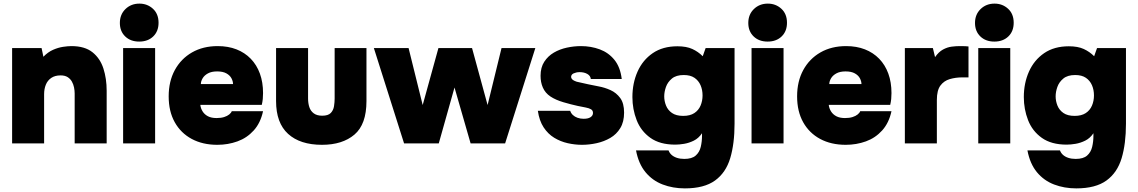

<svg xmlns="http://www.w3.org/2000/svg" viewBox="-20 -793 6295 1062"><path d="M47 0V-527H210L220 -479Q245 -505 273.5 -517.5Q302 -530 329 -534Q356 -538 375 -538Q449 -538 491.5 -504Q534 -470 552 -414Q570 -358 570 -291V0H393V-276Q393 -292 389.5 -309.5Q386 -327 377.5 -342Q369 -357 354 -366.5Q339 -376 315 -376Q284 -376 263.5 -362Q243 -348 233.5 -324.5Q224 -301 224 -272V0Z M661 0V-527H838V0ZM750 -563Q702 -563 672.5 -591.5Q643 -620 643 -666Q643 -713 674 -743Q705 -773 751 -773Q795 -773 826 -744.5Q857 -716 857 -667Q857 -620 827.5 -591.5Q798 -563 750 -563Z M1182 8Q1101 8 1040.5 -24.5Q980 -57 946.5 -117Q913 -177 913 -260Q913 -343 947 -405.5Q981 -468 1042 -503Q1103 -538 1184 -538Q1242 -538 1288 -520Q1334 -502 1367 -468Q1400 -434 1417.5 -386Q1435 -338 1435 -278Q1435 -261 1433.5 -245.5Q1432 -230 1428 -213H1088Q1090 -194 1100.5 -177Q1111 -160 1130 -150Q1149 -140 1178 -140Q1202 -140 1219.5 -145.5Q1237 -151 1248 -160Q1259 -169 1262 -178H1435Q1421 -113 1383.5 -71.5Q1346 -30 1293.5 -11Q1241 8 1182 8ZM1091 -328H1269Q1269 -343 1260.5 -359.5Q1252 -376 1232.5 -387Q1213 -398 1181 -398Q1150 -398 1130 -387Q1110 -376 1100.5 -359.5Q1091 -343 1091 -328Z M1761 8Q1640 8 1573.5 -52.5Q1507 -113 1507 -234V-527H1684V-248Q1684 -222 1691 -200.5Q1698 -179 1715.5 -166Q1733 -153 1762 -153Q1795 -153 1809.5 -168Q1824 -183 1827.5 -205.5Q1831 -228 1831 -248V-527H2007V-234Q2007 -105 1940.5 -48.5Q1874 8 1761 8Z M2215 0 2048 -527H2240L2318 -212L2405 -527H2591L2677 -212L2754 -527H2941L2774 0H2583L2494 -309L2407 0Z M3199 8Q3160 8 3120 -1Q3080 -10 3045.5 -31Q3011 -52 2987 -88.5Q2963 -125 2955 -180H3134Q3138 -167 3148.5 -157Q3159 -147 3174.5 -141.5Q3190 -136 3208 -136Q3220 -136 3229.5 -138Q3239 -140 3246 -144.5Q3253 -149 3256.5 -155Q3260 -161 3260 -168Q3260 -182 3249 -188.5Q3238 -195 3219 -198.5Q3200 -202 3176 -207Q3139 -215 3096.5 -227.5Q3054 -240 3025 -259Q3010 -269 2999.5 -281.5Q2989 -294 2982.5 -309Q2976 -324 2973 -340Q2970 -356 2970 -374Q2970 -420 2990.5 -451.5Q3011 -483 3043.5 -502Q3076 -521 3115.5 -529.5Q3155 -538 3193 -538Q3249 -538 3297.5 -520Q3346 -502 3378.5 -462Q3411 -422 3419 -356H3248Q3246 -374 3228.5 -384Q3211 -394 3186 -394Q3176 -394 3167.5 -392Q3159 -390 3152.5 -387Q3146 -384 3142.5 -379Q3139 -374 3139 -368Q3139 -364 3141.5 -359Q3144 -354 3151 -349.5Q3158 -345 3170 -341Q3203 -333 3232.5 -327Q3262 -321 3292 -315Q3325 -309 3357 -294.5Q3389 -280 3410.5 -251Q3432 -222 3432 -170Q3432 -119 3411 -84.5Q3390 -50 3355.5 -30Q3321 -10 3280 -1Q3239 8 3199 8Z M3768 249Q3702 249 3645.5 227.5Q3589 206 3550.5 159.5Q3512 113 3498 39H3678Q3683 53 3694.5 63.5Q3706 74 3724 80Q3742 86 3765 86Q3807 86 3828 67.5Q3849 49 3856 19.5Q3863 -10 3863 -42V-56Q3844 -28 3817.5 -15Q3791 -2 3764 2.5Q3737 7 3715 7Q3630 7 3577.5 -30.5Q3525 -68 3501.5 -128.5Q3478 -189 3478 -256Q3478 -333 3506.5 -397Q3535 -461 3590.5 -499Q3646 -537 3727 -537Q3777 -537 3809.5 -522Q3842 -507 3867 -482L3883 -527H4043V-109Q4043 2 4019 82Q3995 162 3935 205.5Q3875 249 3768 249ZM3759 -152Q3797 -152 3820.5 -167.5Q3844 -183 3855 -209Q3866 -235 3866 -265Q3866 -296 3855 -321.5Q3844 -347 3821.5 -362.5Q3799 -378 3762 -378Q3720 -378 3696.5 -358.5Q3673 -339 3663.5 -312Q3654 -285 3654 -260Q3654 -234 3664 -209Q3674 -184 3697 -168Q3720 -152 3759 -152Z M4137 0V-527H4314V0ZM4226 -563Q4178 -563 4148.5 -591.5Q4119 -620 4119 -666Q4119 -713 4150 -743Q4181 -773 4227 -773Q4271 -773 4302 -744.5Q4333 -716 4333 -667Q4333 -620 4303.5 -591.5Q4274 -563 4226 -563Z M4658 8Q4577 8 4516.5 -24.5Q4456 -57 4422.5 -117Q4389 -177 4389 -260Q4389 -343 4423 -405.5Q4457 -468 4518 -503Q4579 -538 4660 -538Q4718 -538 4764 -520Q4810 -502 4843 -468Q4876 -434 4893.5 -386Q4911 -338 4911 -278Q4911 -261 4909.5 -245.5Q4908 -230 4904 -213H4564Q4566 -194 4576.5 -177Q4587 -160 4606 -150Q4625 -140 4654 -140Q4678 -140 4695.5 -145.5Q4713 -151 4724 -160Q4735 -169 4738 -178H4911Q4897 -113 4859.5 -71.5Q4822 -30 4769.5 -11Q4717 8 4658 8ZM4567 -328H4745Q4745 -343 4736.5 -359.5Q4728 -376 4708.5 -387Q4689 -398 4657 -398Q4626 -398 4606 -387Q4586 -376 4576.5 -359.5Q4567 -343 4567 -328Z M4985 0V-527H5140L5152 -477Q5172 -506 5196 -519Q5220 -532 5244 -535Q5268 -538 5288 -538Q5305 -538 5319 -537.5Q5333 -537 5337 -536V-365H5303Q5266 -365 5233.5 -355.5Q5201 -346 5181.5 -319.5Q5162 -293 5162 -240V0Z M5391 0V-527H5568V0ZM5480 -563Q5432 -563 5402.5 -591.5Q5373 -620 5373 -666Q5373 -713 5404 -743Q5435 -773 5481 -773Q5525 -773 5556 -744.5Q5587 -716 5587 -667Q5587 -620 5557.5 -591.5Q5528 -563 5480 -563Z M5933 249Q5867 249 5810.5 227.5Q5754 206 5715.5 159.5Q5677 113 5663 39H5843Q5848 53 5859.5 63.5Q5871 74 5889 80Q5907 86 5930 86Q5972 86 5993 67.5Q6014 49 6021 19.5Q6028 -10 6028 -42V-56Q6009 -28 5982.5 -15Q5956 -2 5929 2.5Q5902 7 5880 7Q5795 7 5742.5 -30.5Q5690 -68 5666.5 -128.5Q5643 -189 5643 -256Q5643 -333 5671.5 -397Q5700 -461 5755.5 -499Q5811 -537 5892 -537Q5942 -537 5974.5 -522Q6007 -507 6032 -482L6048 -527H6208V-109Q6208 2 6184 82Q6160 162 6100 205.5Q6040 249 5933 249ZM5924 -152Q5962 -152 5985.5 -167.5Q6009 -183 6020 -209Q6031 -235 6031 -265Q6031 -296 6020 -321.5Q6009 -347 5986.5 -362.5Q5964 -378 5927 -378Q5885 -378 5861.5 -358.5Q5838 -339 5828.5 -312Q5819 -285 5819 -260Q5819 -234 5829 -209Q5839 -184 5862 -168Q5885 -152 5924 -152Z"/></svg>

Font: Onest Black
Style: Regular
Weight: 900
Designer: Dmitri Voloshin, Andrey Kudryavtsev
Foundry: Dmitri Voloshin, Andrey Kudryavtsev
Version: Version 1.000;gftools[0.9.33]